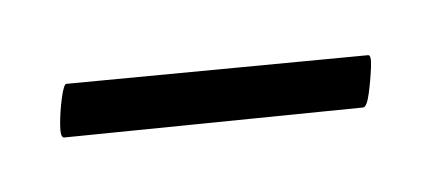

<svg xmlns="http://www.w3.org/2000/svg" viewBox="-25 -293 355 161"><g transform="rotate(5 152.5 -212.5)"><path d="M32 -167Q29 -167 28 -177.5Q27 -188 27.5 -199.5Q28 -211 30 -212L280 -258Q283 -259 283.5 -248Q284 -237 283.5 -226Q283 -215 280 -214Z"/></g></svg>

Font: Cormorant
Style: Italic
Weight: 400
Italic angle: -10°
Designer: Christian Thalmann (Catharsis Fonts)
Foundry: Catharsis Fonts
Version: Version 4.000